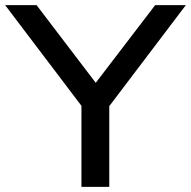

<svg xmlns="http://www.w3.org/2000/svg" viewBox="-21 -725 741 745"><path d="M295 0V-363L315 -288L-1 -705H121L351 -403H350L581 -705H700L384 -288L403 -363V0Z"/></svg>

Font: Nunito Sans 7pt SemiExpanded Medium
Style: Regular
Weight: 500
Width: 6
Designer: Vernon Adams
Foundry: Vernon Adams
Version: Version 3.101;gftools[0.9.27]